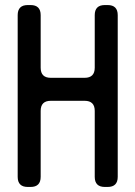

<svg xmlns="http://www.w3.org/2000/svg" viewBox="-20 -731 536 760"><path d="M90 9H101Q141 9 141 -31V-292Q141 -332 181 -332H315Q355 -332 355 -292V-31Q355 9 395 9H406Q446 9 446 -31V-671Q446 -711 406 -711H395Q355 -711 355 -671V-463Q355 -423 315 -423H181Q141 -423 141 -463V-671Q141 -711 101 -711H90Q50 -711 50 -671V-31Q50 9 90 9Z"/></svg>

Font: WD-XL Lubrifont TC
Style: Regular
Weight: 400
Designer: [WD-XL Lubrifont] Copyright 2020-2022 (c) NightFurySL2001, Skr-ZERO; [ZCOOL QingKe HuangYou] Copyright 2018-2022 (c) The
Version: Version 2.001;hotconv 1.1.1;makeotfexe 2.6.0